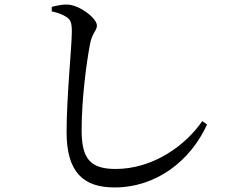

<svg xmlns="http://www.w3.org/2000/svg" viewBox="-20 -780 1040 842"><path d="M207 -730C235 -724 256 -716 272 -705C289 -694 295 -681 295 -641C295 -578 272 -353 272 -201C272 -25 345 42 482 42C667 42 816 -76 888 -234L867 -249C794 -142 651 -39 487 -39C374 -39 338 -86 338 -209C338 -339 357 -493 375 -588C384 -636 405 -645 405 -668C405 -700 329 -758 276 -760C255 -761 233 -756 207 -750Z"/></svg>

Font: Noto Serif CJK SC Medium
Style: Regular
Weight: 500
Designer: Ryoko NISHIZUKA 西塚涼子 (kana & ideographs); Frank Grießhammer (Latin, Greek & Cyrillic); Wenlong ZHANG 张文龙 (bopomofo); San
Foundry: Adobe
Version: Version 2.001;hotconv 1.1.0;makeotfexe 2.6.0